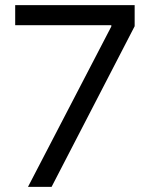

<svg xmlns="http://www.w3.org/2000/svg" viewBox="-20 -727 592 747"><path d="M413.1 -624V-628.9H39.1V-707H503.9V-625L180.7 0H88.9Z"/></svg>

Font: Pretendard JP
Style: Regular
Weight: 400
Designer: Base glyphs from Inter by Rasmus Andersson; Hangeul glyphs from Noto Sans CJK(Source Han Sans) by Jang Soo-young and Kan
Foundry: Kil Hyung-jin
Version: Version 1.309